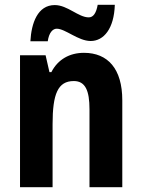

<svg xmlns="http://www.w3.org/2000/svg" viewBox="-20 -776 588 796"><path d="M106 -605H178C183 -641 199 -657 215 -657C251 -657 304 -606 356 -606C410 -606 453 -657 456 -756H385C379 -722 367 -704 348 -704C305 -704 260 -755 207 -755C136 -755 110 -680 106 -605ZM328 -557C269 -557 220 -530 193 -477H185L169 -547H63V0H198V-261C198 -387 220 -440 286 -440C334 -440 351 -400 351 -323V0H487V-360C487 -491 427 -557 328 -557Z"/></svg>

Font: Noto Sans Myanmar Condensed
Style: Bold
Weight: 700
Width: 3
Designer: Monotype Design Team
Foundry: Monotype Imaging Inc.
Version: Version 2.107